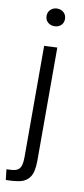

<svg xmlns="http://www.w3.org/2000/svg" viewBox="-98 -750 418 955"><g transform="rotate(10 111.0 -272.0)"><path d="M111 -625Q91 -625 77.5 -637Q64 -649 64 -669Q64 -689 77.5 -701.5Q91 -714 111 -714Q130 -714 143.5 -701.5Q157 -689 157 -669Q157 -649 143.5 -637Q130 -625 111 -625ZM6 170 0 117Q28 117 45 112.5Q62 108 70 92Q78 76 78 40V-520L144 -523V48Q144 104 127 130Q110 156 79 163Q48 170 6 170Z"/></g></svg>

Font: Murecho Light
Style: Regular
Weight: 300
Designer: Neil Summerour
Foundry: Positype
Version: Version 1.010; ttfautohint (v1.8.3)